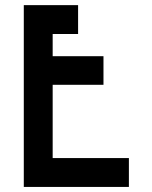

<svg xmlns="http://www.w3.org/2000/svg" viewBox="-20 -740 601 760"><path d="M490.2 -114.3Q490.2 -76.2 490.2 0Q351.6 0 74.2 0Q74.2 -240.2 74.2 -719.7Q145.5 -719.7 289.1 -719.7Q289.1 -681.6 289.1 -605.5Q255.9 -605.5 188.5 -605.5Q188.5 -576.2 188.5 -517.6Q254.9 -517.6 389.6 -517.6Q389.6 -479.5 389.6 -404.3Q322.3 -404.3 188.5 -404.3Q188.5 -307.6 188.5 -114.3Q289.1 -114.3 490.2 -114.3Z"/></svg>

Font: Via Messena
Style: Regular
Weight: 400
Designer: Edward Sonnex
Version: 1.0